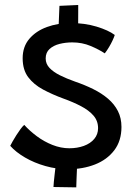

<svg xmlns="http://www.w3.org/2000/svg" viewBox="-20 -728 554 788"><path d="M293 41 199.5 39.5Q199.5 34 201 18Q202.5 2 204.8 -17.2Q207 -36.5 209 -52.5Q211 -68.5 212.5 -75L298 -70Q297 -59 296 -38.2Q295 -17.5 294.2 4.5Q293.5 26.5 293 41ZM220 -606.5Q220.5 -615.5 221.2 -635.5Q222 -655.5 222.8 -675.5Q223.5 -695.5 224 -704L301 -707.5Q301 -695.5 301 -676Q301 -656.5 300.8 -637.2Q300.5 -618 300 -607ZM259 -33.5Q212.5 -33.5 166.5 -46.5Q120.5 -59.5 82.8 -81.5Q45 -103.5 22 -129.5Q25.5 -136.5 32.2 -148.5Q39 -160.5 47.5 -173.8Q56 -187 64.2 -198.2Q72.5 -209.5 79.5 -215.5Q101 -191.5 130.8 -169.2Q160.5 -147 195.2 -133.2Q230 -119.5 264.5 -119.5Q297 -119.5 324 -129.2Q351 -139 366.8 -157.8Q382.5 -176.5 382.5 -202Q382.5 -232 363.5 -253.8Q344.5 -275.5 312.5 -292.2Q280.5 -309 241.5 -323Q195 -340 156.8 -360.5Q118.5 -381 95.8 -411.2Q73 -441.5 73 -489Q73 -536.5 100.5 -568.8Q128 -601 172.8 -617.2Q217.5 -633.5 269.5 -633.5Q327.5 -633.5 376.2 -618.8Q425 -604 451 -584.5Q448.5 -576 442.2 -562.5Q436 -549 427.5 -534.8Q419 -520.5 410 -509Q386 -525 351.5 -539.5Q317 -554 276.5 -554Q249.5 -554 224.5 -547.8Q199.5 -541.5 183.5 -527Q167.5 -512.5 167.5 -488Q167.5 -466 183.2 -449.2Q199 -432.5 226 -419Q253 -405.5 287 -393.5Q328 -379.5 362.8 -362.2Q397.5 -345 423.5 -322.8Q449.5 -300.5 464 -272Q478.5 -243.5 478.5 -207Q478.5 -150 449 -111.2Q419.5 -72.5 369.8 -53Q320 -33.5 259 -33.5Z"/></svg>

Font: Grandstander Thin
Style: Regular
Weight: 400
Version: Version 1.200